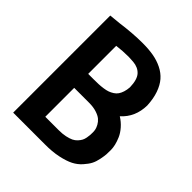

<svg xmlns="http://www.w3.org/2000/svg" viewBox="-209 -916 1057 1057"><g transform="rotate(45 320.0 -387.5)"><path d="M295.9 -774.9Q342.8 -774.9 380.1 -768.3Q417.5 -761.7 450 -745.6Q482.4 -729.5 504.4 -704.1Q526.4 -678.7 540 -639.9Q553.7 -601.1 556.2 -549.8Q554.7 -458 491.2 -400.9Q518.6 -383.8 538.6 -360.8Q558.6 -337.9 568.6 -314.7Q578.6 -291.5 583.3 -271.5Q587.9 -251.5 587.9 -233.9Q587.9 -213.9 587.2 -200.7Q586.4 -187.5 581.1 -160.4Q575.7 -133.3 565.9 -114.3Q556.2 -95.2 535.4 -71.8Q514.6 -48.3 486.1 -33.7Q457.5 -19 411.6 -9.3Q365.7 0.5 308.1 0H62V-755.9L127 -762.2Q220.2 -774.9 295.9 -774.9ZM203.1 -334V-108.9H308.1Q336.9 -108.9 359.6 -113.8Q382.3 -118.7 397 -125.7Q411.6 -132.8 422.1 -144.5Q432.6 -156.2 437.7 -166Q442.9 -175.8 445.6 -190.2Q448.2 -204.6 448.7 -212.9Q449.2 -221.2 449.2 -233.9Q449.2 -244.1 447 -254.9Q444.8 -265.6 436.8 -280.5Q428.7 -295.4 415.5 -306.6Q402.3 -317.9 377.4 -325.9Q352.5 -334 319.8 -334ZM418 -553.2Q416.5 -611.8 393.8 -636.7Q371.1 -661.6 331.1 -665Q304.7 -667 293.9 -667Q248 -667 203.1 -661.1V-442.9H244.1Q267.1 -442.9 283.9 -443.6Q300.8 -444.3 319.6 -447Q338.4 -449.7 351.3 -454.3Q364.3 -459 377.2 -467.3Q390.1 -475.6 397.9 -487.1Q405.8 -498.5 411.1 -515.1Q416.5 -531.7 418 -553.2Z"/></g></svg>

Font: Junction Bold
Style: Bold
Weight: 700
Designer: Caroline Hadilaksono
Foundry: Caroline Hadilaksono
Version: Version 001.001